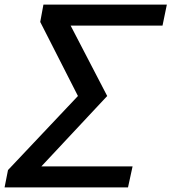

<svg xmlns="http://www.w3.org/2000/svg" viewBox="-51 -820 750 840"><path d="M-31 0 -16 -76 290 -400 125 -724 139 -800H679L660 -708H258L418 -400L130 -92H529L509 0Z"/></svg>

Font: Victor Mono Thin
Style: Italic
Weight: 100
Italic angle: -12°
Monospace: yes
Designer: Rune Bjørnerås
Version: Version 1.561;gftools[0.9.30]